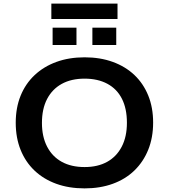

<svg xmlns="http://www.w3.org/2000/svg" viewBox="-20 -1032 934 1062"><path d="M448 10Q361 10 291 -15.5Q221 -41 171 -88.5Q121 -136 94 -203Q67 -270 67 -353Q67 -436 94 -502.5Q121 -569 171.5 -616.5Q222 -664 292 -689.5Q362 -715 448 -715Q534 -715 604 -689.5Q674 -664 723.5 -617Q773 -570 800 -503.5Q827 -437 827 -354Q827 -271 800 -204Q773 -137 723.5 -89Q674 -41 604 -15.5Q534 10 448 10ZM448 -108Q521 -108 573 -137Q625 -166 653.5 -221Q682 -276 682 -353Q682 -431 654.5 -485.5Q627 -540 574 -568.5Q521 -597 448 -597Q374 -597 321.5 -568Q269 -539 240.5 -484.5Q212 -430 212 -352Q212 -276 240.5 -221Q269 -166 321.5 -137Q374 -108 448 -108ZM264 -927V-1012H630V-927ZM271 -783V-879H403V-783ZM491 -783V-879H623V-783Z"/></svg>

Font: Nunito Sans 10pt SemiExpanded
Style: Bold
Weight: 700
Width: 6
Designer: Vernon Adams
Foundry: Vernon Adams
Version: Version 3.101;gftools[0.9.27]